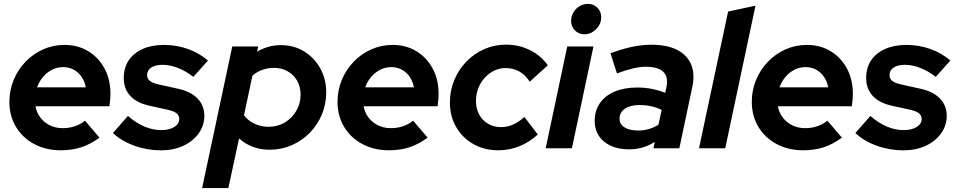

<svg xmlns="http://www.w3.org/2000/svg" viewBox="-20 -759 4902 983"><path d="M291.4 10.4Q215 10.4 155.4 -21.4Q95.7 -53.1 61.8 -109.5Q28 -165.9 28 -237.4Q28 -296.9 49.9 -349.8Q71.8 -402.7 110.9 -443.2Q149.9 -483.6 200.9 -506.3Q252 -529 310.3 -529Q379.2 -529 432.2 -496.6Q485.2 -464.2 515.3 -407.9Q545.5 -351.7 545.5 -278Q545.5 -267.3 544.6 -254Q543.8 -240.7 540.3 -215.1H161.5Q167.5 -182.3 186.9 -156.9Q206.4 -131.5 235.7 -117.2Q265 -102.9 301.6 -102.9Q335 -102.9 363.9 -112.9Q392.9 -122.8 415.1 -141.1L489.6 -54.3Q442.2 -19.9 395.2 -4.7Q348.3 10.4 291.4 10.4ZM169.9 -312H419.2Q413.4 -343 397.3 -366.2Q381.3 -389.4 357.2 -402.4Q333.1 -415.4 303.3 -415.4Q272.7 -415.4 246.6 -402Q220.5 -388.7 200.7 -365.7Q180.9 -342.7 169.9 -312Z M804.6 10.7Q732.9 10.7 667 -13.2Q601.1 -37.1 558.3 -78L634.9 -165.2Q676.8 -129.3 719.3 -111.1Q761.8 -92.9 805.9 -92.9Q846.9 -92.9 872.3 -108.9Q897.7 -124.9 897.7 -149.9Q897.7 -167.9 883.7 -179Q869.7 -190.1 841 -196.5L745.4 -217.7Q680.7 -231.7 647.1 -268.1Q613.6 -304.4 613.6 -359.4Q613.6 -411.9 638.7 -449.7Q663.9 -487.5 710.2 -508.2Q756.6 -529 820.2 -529Q883.3 -529 941.3 -508.5Q999.3 -487.9 1044.8 -449.3L970 -365.5Q930.9 -395.7 890.4 -411.4Q850 -427.1 811.2 -427.1Q775.2 -427.1 754.2 -413.1Q733.2 -399.1 733.2 -374.7Q733.2 -356 747.4 -344.7Q761.6 -333.3 794.6 -326.2L890.2 -305Q956.2 -290.8 991.1 -254.9Q1026.1 -219 1026.1 -166.2Q1026.1 -116.2 997.1 -75.9Q968.1 -35.6 918.1 -12.4Q868.1 10.7 804.6 10.7Z M1014.8 204 1169.1 -521H1301.9L1296.1 -494.3Q1353.2 -528 1418.3 -528Q1484.5 -528 1536.5 -496.2Q1588.5 -464.5 1619.3 -409.9Q1650.1 -355.4 1650.1 -286.6Q1650.1 -225.4 1627.5 -172Q1604.9 -118.6 1565.3 -78.4Q1525.6 -38.1 1473.1 -15.3Q1420.6 7.6 1360.1 7.6Q1314.1 7.6 1274.1 -7.5Q1234.2 -22.6 1203.9 -50.4L1149.1 204ZM1355.2 -109.9Q1401.7 -109.9 1438.6 -132.1Q1475.4 -154.3 1497.2 -191.9Q1519 -229.5 1519 -274.9Q1519 -314.1 1501.6 -345.1Q1484.1 -376.1 1453.1 -393.8Q1422 -411.5 1382.6 -411.5Q1351.5 -411.5 1323.5 -401.6Q1295.5 -391.7 1272.5 -372.1L1229.2 -168.8Q1249.2 -141.8 1282.4 -125.9Q1315.5 -109.9 1355.2 -109.9Z M1971.4 10.4Q1895 10.4 1835.4 -21.4Q1775.7 -53.1 1741.8 -109.5Q1708 -165.9 1708 -237.4Q1708 -296.9 1729.9 -349.8Q1751.8 -402.7 1790.9 -443.2Q1829.9 -483.6 1880.9 -506.3Q1932 -529 1990.3 -529Q2059.2 -529 2112.2 -496.6Q2165.2 -464.2 2195.3 -407.9Q2225.5 -351.7 2225.5 -278Q2225.5 -267.3 2224.6 -254Q2223.8 -240.7 2220.3 -215.1H1841.5Q1847.5 -182.3 1866.9 -156.9Q1886.4 -131.5 1915.7 -117.2Q1945 -102.9 1981.6 -102.9Q2015 -102.9 2043.9 -112.9Q2072.9 -122.8 2095.1 -141.1L2169.6 -54.3Q2122.2 -19.9 2075.2 -4.7Q2028.3 10.4 1971.4 10.4ZM1849.9 -312H2099.2Q2093.4 -343 2077.3 -366.2Q2061.3 -389.4 2037.2 -402.4Q2013.1 -415.4 1983.3 -415.4Q1952.7 -415.4 1926.6 -402Q1900.5 -388.7 1880.7 -365.7Q1860.9 -342.7 1849.9 -312Z M2530.3 10.4Q2459.9 10.4 2403.9 -21.2Q2347.9 -52.9 2315.6 -108.3Q2283.4 -163.7 2283.4 -234Q2283.4 -295.2 2305.8 -349.1Q2328.1 -403 2367.7 -443.7Q2407.3 -484.5 2459.4 -507.5Q2511.6 -530.5 2571.4 -530.5Q2636.7 -530.5 2693.4 -502.3Q2750 -474.2 2784.6 -424.7L2692.3 -340.7Q2668.8 -376.5 2638.1 -393.5Q2607.3 -410.5 2568.6 -410.5Q2537.9 -410.5 2510.3 -397.3Q2482.8 -384.1 2461.6 -360.8Q2440.4 -337.4 2428.6 -306.9Q2416.9 -276.3 2416.9 -241.3Q2416.9 -202.5 2433.4 -172.3Q2449.9 -142.2 2478.9 -125.2Q2507.9 -108.2 2545 -108.2Q2577.5 -108.2 2606.5 -121.1Q2635.6 -134.1 2664.9 -160.1L2733.5 -70.2Q2643.9 10.4 2530.3 10.4Z M2773.8 0 2884.1 -521H3018.4L2908.1 0ZM2972.3 -583.4Q2943.3 -583.4 2923.6 -603.2Q2904 -623 2904 -652Q2904 -675.6 2915.8 -695.6Q2927.6 -715.6 2947.4 -727.4Q2967.2 -739.2 2989.8 -739.2Q3018.8 -739.2 3038.4 -719.6Q3058.1 -699.9 3058.1 -670.9Q3058.1 -647.3 3046.3 -627.6Q3034.5 -608 3014.8 -595.7Q2995.2 -583.4 2972.3 -583.4Z M3201.6 5.6Q3121 5.6 3072.9 -33.9Q3024.8 -73.3 3024.8 -139.4Q3024.8 -192.7 3051.3 -231Q3077.7 -269.3 3126.9 -290.2Q3176.1 -311 3243.9 -311Q3280.7 -311 3317.2 -303.8Q3353.7 -296.6 3386 -283.8L3391.8 -311.3Q3403 -364.3 3376.3 -390.8Q3349.7 -417.2 3285.7 -417.2Q3257.3 -417.2 3222.5 -409.2Q3187.7 -401.1 3138.6 -383.2L3105.7 -485.9Q3164.1 -508.6 3216.3 -519.3Q3268.4 -530 3314.9 -530Q3394.3 -530 3445.8 -504.2Q3497.3 -478.3 3518.1 -429.8Q3538.8 -381.3 3524.4 -313.4L3458.1 0H3325.5L3332.4 -32.4Q3300.5 -12.7 3268.7 -3.6Q3236.8 5.6 3201.6 5.6ZM3247.8 -90.8Q3276 -90.8 3301.9 -98.3Q3327.7 -105.8 3351.1 -120.3L3367.5 -196.4Q3315.6 -221.3 3254.3 -221.3Q3207 -221.3 3179.4 -202.3Q3151.8 -183.3 3151.8 -150.7Q3151.8 -123 3177.4 -106.9Q3202.9 -90.8 3247.8 -90.8Z M3558.8 0 3707.8 -700 3847.9 -729.9 3693.1 0Z M4092.4 10.4Q4016 10.4 3956.4 -21.4Q3896.7 -53.1 3862.8 -109.5Q3829 -165.9 3829 -237.4Q3829 -296.9 3850.9 -349.8Q3872.8 -402.7 3911.9 -443.2Q3950.9 -483.6 4001.9 -506.3Q4053 -529 4111.3 -529Q4180.2 -529 4233.2 -496.6Q4286.2 -464.2 4316.3 -407.9Q4346.5 -351.7 4346.5 -278Q4346.5 -267.3 4345.6 -254Q4344.8 -240.7 4341.3 -215.1H3962.5Q3968.5 -182.3 3987.9 -156.9Q4007.4 -131.5 4036.7 -117.2Q4066 -102.9 4102.6 -102.9Q4136 -102.9 4164.9 -112.9Q4193.9 -122.8 4216.1 -141.1L4290.6 -54.3Q4243.2 -19.9 4196.2 -4.7Q4149.3 10.4 4092.4 10.4ZM3970.9 -312H4220.2Q4214.4 -343 4198.3 -366.2Q4182.3 -389.4 4158.2 -402.4Q4134.1 -415.4 4104.3 -415.4Q4073.7 -415.4 4047.6 -402Q4021.5 -388.7 4001.7 -365.7Q3981.9 -342.7 3970.9 -312Z M4605.6 10.7Q4533.9 10.7 4468 -13.2Q4402.1 -37.1 4359.3 -78L4435.9 -165.2Q4477.8 -129.3 4520.3 -111.1Q4562.8 -92.9 4606.9 -92.9Q4647.9 -92.9 4673.3 -108.9Q4698.7 -124.9 4698.7 -149.9Q4698.7 -167.9 4684.7 -179Q4670.7 -190.1 4642 -196.5L4546.4 -217.7Q4481.7 -231.7 4448.1 -268.1Q4414.6 -304.4 4414.6 -359.4Q4414.6 -411.9 4439.7 -449.7Q4464.9 -487.5 4511.2 -508.2Q4557.6 -529 4621.2 -529Q4684.3 -529 4742.3 -508.5Q4800.3 -487.9 4845.8 -449.3L4771 -365.5Q4731.9 -395.7 4691.4 -411.4Q4651 -427.1 4612.2 -427.1Q4576.2 -427.1 4555.2 -413.1Q4534.2 -399.1 4534.2 -374.7Q4534.2 -356 4548.4 -344.7Q4562.6 -333.3 4595.6 -326.2L4691.2 -305Q4757.2 -290.8 4792.1 -254.9Q4827.1 -219 4827.1 -166.2Q4827.1 -116.2 4798.1 -75.9Q4769.1 -35.6 4719.1 -12.4Q4669.1 10.7 4605.6 10.7Z"/></svg>

Font: Red Hat Display VF
Style: Italic
Weight: 300
Italic angle: -12°
Designer: Pentagram, MCKL
Foundry: Pentagram, MCKL
Version: Version 1.023